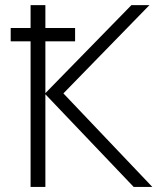

<svg xmlns="http://www.w3.org/2000/svg" viewBox="-20 -734 621 754"><path d="M100.1 -571.8V0H158.2V-363.8L504.9 0H578.1L229 -367.2L566.9 -713.9H496.1L158.2 -368.2V-571.8H274.9V-624H158.2V-713.9H100.1V-624H22V-571.8Z"/></svg>

Font: Noto Reveo Sans
Style: Regular
Weight: 300
Designer: Monotype Design Team
Foundry: Monotype Imaging Inc.
Version: Version 2.007